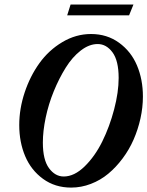

<svg xmlns="http://www.w3.org/2000/svg" viewBox="-20 -829 662 862"><path d="M281.7 -760.3 296.9 -808.6H579.1L559.6 -760.3ZM299.3 13.2Q227.1 13.2 173.3 -25.9Q119.6 -64.9 93 -127.9Q66.4 -190.9 66.4 -267.6Q66.4 -340.8 90.8 -414.1Q115.2 -487.3 157 -545.4Q198.7 -603.5 259.8 -639.9Q320.8 -676.3 388.7 -676.3Q460.4 -676.3 514.4 -637.2Q568.4 -598.1 595 -535.2Q621.6 -472.2 621.6 -395.5Q621.6 -346.7 610.6 -297.1Q599.6 -247.6 579.8 -202.4Q560.1 -157.2 530.5 -117.7Q501 -78.1 466.1 -49.1Q431.2 -20 387.9 -3.4Q344.7 13.2 299.3 13.2ZM266.1 -36.6Q313.5 -36.6 359.9 -81.8Q406.2 -127 439.2 -193.8Q472.2 -260.7 492.4 -337.9Q512.7 -415 512.7 -479Q512.7 -556.6 485.1 -594Q457.5 -631.3 418.5 -631.3Q380.4 -631.3 342.5 -602.1Q304.7 -572.8 274.9 -524.9Q245.1 -477.1 221.4 -419.2Q197.8 -361.3 185.1 -300.8Q172.4 -240.2 172.4 -189Q172.4 -111.3 200 -74Q227.5 -36.6 266.1 -36.6Z"/></svg>

Font: Elstob 6pt SemiBold
Style: Italic
Weight: 600
Italic angle: -20°
Designer: Peter S. Baker
Version: Version 1.015